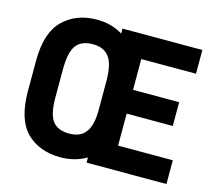

<svg xmlns="http://www.w3.org/2000/svg" viewBox="-103 -830 1076 968"><g transform="rotate(15 435.5 -346.0)"><path d="M555.2 -410.2H795.9V-286.1H555.2V-119.1H840.8V4.9H423.8V-22Q363.8 13.2 288.1 13.2Q178.7 13.2 110.8 -53.2Q44.9 -120.6 44.9 -267.1V-424.8Q44.9 -571.8 112.8 -638.2Q181.2 -705.1 289.1 -705.1Q364.7 -705.1 423.8 -668.9V-694.8H840.8V-570.8H555.2ZM414.1 -418Q414.1 -505.4 386.2 -543Q358.4 -580.1 300.8 -580.1Q241.2 -580.1 213.9 -543.9Q187 -506.8 187 -418V-269Q187 -186 213.9 -148.9Q241.7 -113.8 300.8 -113.8Q359.4 -113.8 386.2 -150.9Q414.1 -186 414.1 -269Z"/></g></svg>

Font: D-DIN-PRO ExtraBold
Style: Bold
Weight: 800
Designer: Charles Nix
Foundry: CyberFei
Version: Version 1.000;hotconv 1.0.109;makeotfexe 2.5.65596